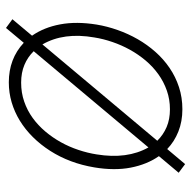

<svg xmlns="http://www.w3.org/2000/svg" viewBox="-19 -585 623 625"><g transform="rotate(90 292.5 -272.5)"><path d="M42.6 -1.4 96.2 -65.3Q69.2 -104 59.3 -157Q49.4 -209.9 60 -275.6Q65.7 -310 77.8 -344.1Q89.8 -378.2 107.6 -409.3Q125.4 -440.3 149 -467Q172.6 -493.6 201.3 -513.1Q230.1 -532.7 263.8 -543.7Q297.6 -554.7 335.6 -554.7Q375.4 -554.7 408 -541.7Q440.7 -528.8 465.2 -505.3L514.2 -563.6L542.3 -542.6L488.3 -478.3Q515.3 -439.6 525.6 -386.7Q535.9 -333.8 524.9 -268.1Q511.4 -187.5 471.2 -124.6Q451 -93 426.1 -68Q401.3 -43 372.9 -25.6Q344.5 -8.2 313 1.1Q281.6 10.3 248.2 10.3Q171.2 10.3 119.3 -38.4L71 19.5ZM124.6 -99.1 438.2 -473Q419 -492.5 393.6 -503.4Q368.3 -514.2 335.9 -514.2Q303.6 -514.2 274.9 -504.1Q246.1 -494 221.6 -476.4Q197.1 -458.8 177 -435Q157 -411.2 141.9 -383.9Q126.8 -356.5 116.7 -326.9Q106.5 -297.2 101.9 -268.1Q84.5 -168.7 124.6 -99.1ZM248.9 -29.8Q282 -29.8 310.7 -39.8Q339.5 -49.7 363.8 -67.3Q388.1 -84.9 408 -108.5Q427.9 -132.1 443 -159.3Q458.1 -186.4 468 -216.3Q478 -246.1 482.6 -275.6Q498.9 -375 459.9 -444.2L146.7 -70.7Q165.8 -51.1 191.2 -40.5Q216.6 -29.8 248.9 -29.8Z"/></g></svg>

Font: Inter P Extra Light
Style: Italic
Weight: 200
Italic angle: 9.39999°
Designer: Rasmus Andersson
Foundry: rsms
Version: Version 3.018;git-588b23468